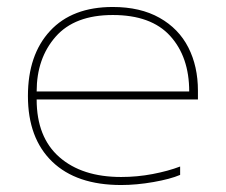

<svg xmlns="http://www.w3.org/2000/svg" viewBox="-20 -515 647 550"><path d="M60 -240Q60 -358 123.5 -426.5Q187 -495 303 -495Q382 -495 437 -464Q492 -433 519.5 -379Q547 -325 547 -255V-230H85Q85 -122 150 -65Q215 -8 327 -8Q373 -8 417.5 -16.5Q462 -25 496 -38V-14Q468 -2 419.5 6.5Q371 15 327 15Q199 15 129.5 -52Q60 -119 60 -240ZM522 -253Q522 -352 467.5 -412Q413 -472 303 -472Q194 -472 139.5 -410Q85 -348 85 -253Z"/></svg>

Font: Prompt Thin
Style: Regular
Weight: 250
Designer: Katatrad Team
Foundry: CadsonDemak
Version: Version 1.001